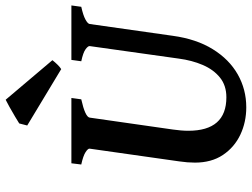

<svg xmlns="http://www.w3.org/2000/svg" viewBox="-128 -764 907 692"><g transform="rotate(-90 326.0 -418.5)"><path d="M651.9 -615.2 647 -579.6Q616.2 -572.8 601.1 -564.5Q585.9 -556.2 585 -549.3L542.5 -250Q530.8 -164.6 494.1 -105.5Q457.5 -46.4 403.3 -15.6Q349.1 15.1 284.7 15.1Q231.4 15.1 186 -6.3Q140.6 -27.8 113 -69.1Q85.4 -110.4 85.4 -169.9Q85.4 -196.3 89.8 -226.1L135.7 -549.3Q136.7 -555.2 123.3 -564Q109.9 -572.8 78.6 -579.6L83 -615.2H318.4L313.5 -579.6Q250 -565.4 247.6 -549.3L204.6 -249Q202.6 -234.9 201.4 -220.7Q200.2 -206.5 200.2 -193.8Q200.2 -56.6 320.8 -56.6Q363.3 -56.6 391.8 -79.6Q420.4 -102.5 437.3 -141.6Q454.1 -180.7 460.4 -229L505.4 -549.3Q505.9 -555.2 494.1 -564Q482.4 -572.8 450.7 -579.6L455.6 -615.2ZM454.6 -683.6Q447.3 -674.3 438.7 -665.5Q430.2 -656.7 422.4 -651.9L219.2 -774.4L226.6 -803.2Q233.4 -807.6 251 -818.1Q268.6 -828.6 286.6 -838.6Q304.7 -848.6 312 -852.1Z"/></g></svg>

Font: Gentium Plus
Style: Bold Italic
Weight: 700
Italic angle: -8°
Designer: Victor Gaultney, Annie Olsen, Iska Routamaa, Becca Hirsbrunner
Foundry: SIL International
Version: Version 6.101